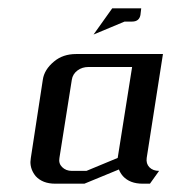

<svg xmlns="http://www.w3.org/2000/svg" viewBox="-20 -442 412 462"><path d="M53.2 -52.2Q53.2 -55.2 54.2 -62L83 -250Q86.4 -274.4 109.9 -293.9Q131.3 -312 163.1 -312H372.1L333 -62Q331.1 -48.3 339.4 -39.6Q348.1 -30.8 362.8 -30.8L340.8 0H323.2Q292.5 0 275.9 -18.1Q269.5 -25.4 266.1 -34.2L183.1 0H112.8Q82.5 0 65.9 -18.1Q53.2 -33.7 53.2 -52.2ZM123 -62Q120.6 -48.8 129.4 -40Q138.7 -30.8 152.8 -30.8H188L263.2 -62L297.9 -280.8H192.9Q177.7 -280.8 166.5 -272.5Q154.8 -263.7 152.8 -250ZM205.1 -358.9 250 -421.9H319.8L317.9 -405.8Q314.9 -390.1 297.9 -390.1H279.8Z"/></svg>

Font: Hhenum
Style: Italic
Weight: 400
Designer: T. Christopher White
Version: Version 1.0